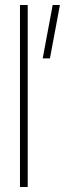

<svg xmlns="http://www.w3.org/2000/svg" viewBox="-20 -749 260 769"><path d="M151 -515 191 -729H220L180 -515ZM60 0V-729H91V0Z"/></svg>

Font: Hubot Sans Condensed ExtraLight
Style: Regular
Weight: 200
Width: 3
Designer: Deni Anggara
Foundry: GitHub, Inc., Subsidiary of Microsoft Corporation
Version: Version 2.000